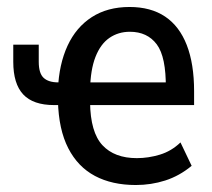

<svg xmlns="http://www.w3.org/2000/svg" viewBox="-20 -521 608 550"><path d="M369 9Q301 9 252 -17Q203 -43 175.5 -96.5Q148 -150 146 -232L164 -220H135Q75 -220 46.5 -250.5Q18 -281 18 -344V-393H91V-344Q91 -311 105 -298Q119 -285 147 -285H161L146 -265Q149 -337 173.5 -390Q198 -443 243 -472Q288 -501 351 -501Q412 -501 453 -473.5Q494 -446 515 -392Q536 -338 536 -260V-220H224L238 -228Q239 -142 273.5 -105Q308 -68 372 -68Q405 -68 438 -78Q471 -88 497 -113L529 -46Q494 -17 453.5 -4Q413 9 369 9ZM352 -430Q319 -430 293.5 -412.5Q268 -395 253.5 -358Q239 -321 238 -263L224 -285H468L455 -268Q456 -358 429 -394Q402 -430 352 -430Z"/></svg>

Font: Nunito Sans 10pt Condensed SemiBold
Style: Regular
Weight: 600
Width: 3
Designer: Vernon Adams
Foundry: Vernon Adams
Version: Version 3.101;gftools[0.9.27]